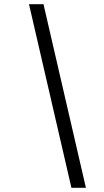

<svg xmlns="http://www.w3.org/2000/svg" viewBox="-20 -783 494 914"><path d="M389 111H320L118 -763H187Z"/></svg>

Font: Open Sauce One
Style: Italic
Weight: 400
Italic angle: -10°
Designer: Alfredo Marco Pradil
Foundry: Creative Sauce Fz LLC
Version: Version 1.477